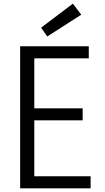

<svg xmlns="http://www.w3.org/2000/svg" viewBox="-20 -1018 567 1038"><path d="M148.5 -65.2H469.9V0H88.9V-768H459.9V-702.8H148.5L165.4 -720.7V-417.4L148.5 -432.2H426.9V-367.6H148.5L165.4 -385V-47.3ZM235.5 -820.8 202.3 -868.5 373.9 -998.2 419.3 -938.7Z"/></svg>

Font: Yaldevi ExtraLight
Style: Regular
Weight: 200
Designer: Sol Matas, Rajitha Manaperi, Kosala Senevirathne
Foundry: Mooniak
Version: Version 1.100